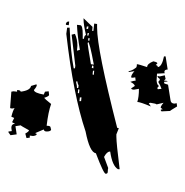

<svg xmlns="http://www.w3.org/2000/svg" viewBox="-12 -576 441 457"><g transform="rotate(-90 208.5 -347.5)"><path d="M233.4 -380.9Q239.3 -383.8 243.2 -383.8V-386.7H240.2Q234.4 -384.8 227.5 -384.8V-381.8ZM268.6 -343.8V-346.7L259.8 -347.7L258.8 -344.7ZM280.3 -345.7 281.2 -348.6 275.4 -349.6 274.4 -345.7ZM345.7 -354.5 346.7 -357.4 340.8 -358.4 339.8 -355.5ZM283.2 -344.7Q336.9 -354.5 336.9 -358.4L334 -359.4Q330.1 -359.4 284.2 -351.6ZM358.4 -356.4V-359.4L352.5 -360.4V-357.4ZM205.1 -374V-377.9L196.3 -378.9V-375ZM374 -357.4V-361.3L368.2 -362.3V-358.4ZM223.6 -378.9 224.6 -381.8 215.8 -382.8 214.8 -379.9ZM385.7 -403.3 377 -404.3 377.9 -411.1H380.9Q385.7 -409.2 385.7 -405.3ZM183.6 -146.5Q173.8 -163.1 172.9 -163.1L171.9 -183.6L174.8 -185.5Q176.8 -185.5 176.8 -180.7L180.7 -185.5Q184.6 -185.5 192.4 -178.7L188.5 -195.3Q190.4 -196.3 192.4 -210L191.4 -213.9L183.6 -209Q194.3 -234.4 194.3 -241.2Q206.1 -237.3 225.6 -237.3L223.6 -249Q223.6 -254.9 226.6 -255.9L232.4 -247.1Q237.3 -248 242.2 -257.8Q245.1 -249 245.1 -245.1L252.9 -246.1L252 -252Q252 -254.9 252.9 -255.9Q258.8 -255.9 267.6 -248L265.6 -261.7H267.6Q268.6 -253.9 275.4 -245.1Q276.4 -242.2 284.2 -242.2Q284.2 -238.3 277.3 -217.8Q285.2 -217.8 291 -203.1Q289.1 -193.4 286.1 -193.4L282.2 -197.3Q281.2 -192.4 277.3 -192.4Q278.3 -182.6 302.7 -177.7V-173.8L271.5 -168.9Q271.5 -176.8 265.6 -176.8L262.7 -175.8L261.7 -194.3L245.1 -195.3Q234.4 -194.3 232.4 -189.5Q229.5 -193.4 226.6 -193.4L224.6 -192.4L225.6 -183.6Q234.4 -186.5 242.2 -191.4Q245.1 -187.5 249 -187.5Q252 -192.4 255.9 -193.4Q255.9 -188.5 254.9 -188.5L257.8 -175.8L249 -173.8L245.1 -177.7Q245.1 -169.9 243.2 -168.9L242.2 -177.7L238.3 -176.8L235.4 -168L198.2 -162.1Q190.4 -161.1 190.4 -152.3L191.4 -147.5ZM189.5 -446.3Q170.9 -453.1 137.7 -457Q137.7 -448.2 134.3 -447.8Q130.9 -447.3 127.9 -446.3Q124 -448.2 124 -457Q124 -462.9 128.9 -463.9L120.1 -484.4L118.2 -480.5Q114.3 -480.5 113.3 -489.3L114.3 -497.1H109.4L108.4 -504.9L119.1 -507.8Q124 -499 127 -499Q137.7 -518.6 138.7 -518.6L136.7 -531.2L117.2 -528.3L115.2 -543L122.1 -547.9H124L125 -540L132.8 -541Q141.6 -541 142.6 -532.2Q145.5 -539.1 146.5 -539.1L156.2 -534.2L159.2 -541Q174.8 -537.1 179.7 -533.2L178.7 -539.1Q178.7 -543.9 180.7 -543.9L218.8 -541L219.7 -536.1L218.8 -527.3H222.7Q222.7 -519.5 218.8 -518.6Q221.7 -496.1 232.4 -494.1L236.3 -481.4L234.4 -480.5Q230.5 -480.5 222.7 -487.3Q215.8 -486.3 211.9 -463.9L218.8 -460.9L219.7 -452.1L210.9 -451.2Q208 -451.2 204.1 -462.9Q202.1 -461.9 189.5 -446.3ZM34.2 -283.2V-287.1Q42 -300.8 76.2 -305.7V-306.6Q76.2 -313.5 63.5 -320.3L37.1 -310.5Q33.2 -311.5 28.3 -311.5Q23.4 -311.5 23.4 -316.4Q23.4 -321.3 72.3 -339.8Q74.2 -354.5 124 -364.3Q210.9 -393.6 356.4 -410.2L371.1 -408.2V-402.3Q309.6 -399.4 274.4 -392.6V-389.6L280.3 -388.7L354.5 -397.5L356.4 -389.6Q343.8 -383.8 328.1 -383.8L316.4 -384.8L318.4 -377.9Q352.5 -383.8 377.9 -384.8Q377.9 -381.8 377 -376.5Q376 -371.1 355.5 -371.1H344.7V-368.2Q353.5 -367.2 353.5 -363.3Q377.9 -369.1 390.6 -369.1H393.6L373 -347.7L363.3 -348.6V-345.7L380.9 -343.8L379.9 -336.9H371.1Q319.3 -336.9 132.8 -289.1L131.8 -285.2L117.2 -291H111.3Q96.7 -291 34.2 -283.2Z"/></g></svg>

Font: Blackcraft
Style: Regular
Weight: 400
Designer: GGBotNet
Foundry: GGBotNet
Version: 1.00